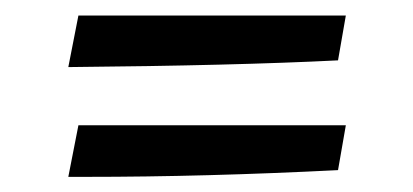

<svg xmlns="http://www.w3.org/2000/svg" viewBox="-20 -407 540 251"><path d="M82.5 -386.7H432.1L421.9 -328.1Q288.1 -321.3 69.3 -319.3ZM82.5 -243.2H432.1L421.9 -184.6Q248.5 -175.8 92.3 -175.8H69.3Z"/></svg>

Font: Vesper Libre
Style: Regular
Weight: 400
Designer: Robert Keller & Kimya Gandhi
Foundry: Mota Italic
Version: Version 1.058